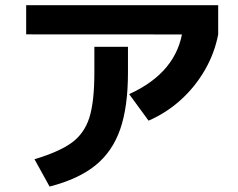

<svg xmlns="http://www.w3.org/2000/svg" viewBox="-20 -699 904 728"><path d="M337.8 -423.8V-521.6H465.2V-423.8Q465.2 -293.7 435.7 -208.8Q406.1 -123.8 341.6 -71.8Q277.2 -19.7 168 8.4L110.8 -95.2Q205.7 -123.8 253 -158.7Q300.2 -193.6 319 -253.6Q337.8 -313.6 337.8 -423.8ZM79.2 -679.4H807.3V-568.3L79.2 -568.7ZM673.2 -588.7 807.3 -568.3Q793.4 -496.6 756.7 -433.3Q720.1 -369.9 665.6 -320.4Q611 -270.9 543.3 -241.5L469.8 -342Q561.3 -383.8 612.1 -445.6Q662.8 -507.3 673.2 -588.7Z"/></svg>

Font: Pretendard GOV Variable
Style: Regular
Weight: 400
Designer: Base glyphs from Inter by Rasmus Andersson; Hangul glyphs from Noto Sans CJK(Source Han Sans) by Jang Soo-young and Kang
Foundry: Kil Hyung-jin
Version: Version 1.307;Glyphs 3.2 (3192)